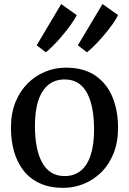

<svg xmlns="http://www.w3.org/2000/svg" viewBox="-20 -897 623 928"><path d="M32.9 -279.3Q32.9 -349.6 54.9 -403.7Q77 -457.8 114.7 -494.8Q152.4 -531.9 199.6 -550.9Q246.8 -570 297.3 -570Q384.9 -570 440.9 -531.6Q496.8 -493.2 523.7 -427.5Q550.6 -361.8 550.6 -279.7Q550.6 -209.1 528.6 -154.8Q506.5 -100.5 468.8 -63.6Q431.1 -26.7 383.8 -7.9Q336.6 11 286.1 11Q220.5 11 172.6 -11Q124.7 -33.1 93.8 -72.5Q62.9 -111.9 47.9 -164.8Q32.9 -217.7 32.9 -279.3ZM292.5 -46Q337.7 -46 369.4 -71Q401.1 -96 417.9 -146.3Q434.7 -196.6 434.7 -272Q434.7 -323.5 426.9 -367.5Q419.2 -411.5 402.5 -444.2Q385.9 -476.8 358.8 -494.9Q331.6 -513 292.5 -513Q247.2 -513 215 -488Q182.9 -463 165.8 -412.9Q148.8 -362.9 148.8 -287Q148.8 -235 156.9 -191Q165 -147 182 -114.4Q199.1 -81.8 226.4 -63.9Q253.8 -46 292.5 -46ZM399.8 -644.7 356.2 -678 475.5 -877.5 550.3 -824.4Q542.5 -806 523.9 -780Q505.4 -754 482.4 -726.9Q459.4 -699.8 437.4 -677.8Q415.5 -655.7 400.8 -644.7ZM201.3 -644.7 157.3 -678 275.8 -877.5 350.7 -823.9Q342.1 -805.2 323.4 -779.1Q304.8 -753.1 282.2 -726.2Q259.6 -699.3 238.1 -677.5Q216.6 -655.7 202.2 -644.7Z"/></svg>

Font: Merriweather Light
Style: Regular
Weight: 300
Designer: Eben Sorkin
Foundry: Eben Sorkin
Version: Version 2.100